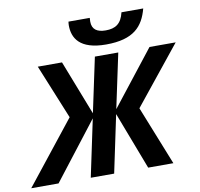

<svg xmlns="http://www.w3.org/2000/svg" viewBox="-159 -1053 1205 1156"><g transform="rotate(-10 443.5 -474.5)"><path d="M106 0 377 -350 303 0H446L520 -351L654 0H808L664 -361L948 -714H788L526 -380L597 -714H454L383 -380L253 -714H105L241 -381L-61 0ZM534 -774C703 -774 763 -843 791 -949H658C642 -881 606 -858 546 -858C494 -858 463 -878 463 -926C463 -933 463 -938 464 -949H334C333 -942 332 -934 332 -926C332 -850 371 -774 534 -774Z"/></g></svg>

Font: BC Sans
Style: Bold Italic
Weight: 700
Italic angle: -12°
Designer: Monotype Design Team
Province of B.C.
Foundry: Monotype Imaging Inc.
Version: Version 2.000;GOOG;noto-source:20170915:90ef993387c0